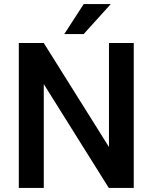

<svg xmlns="http://www.w3.org/2000/svg" viewBox="-20 -922 749 942"><path d="M636.2 -710.9V0H513.7L194.8 -509.3V0H72.3V-710.9H194.8L514.6 -200.7V-710.9ZM295.4 -754.9 390.6 -901.9H523.4L390.6 -754.9Z"/></svg>

Font: Vazirmatn RD FD Medium
Style: Regular
Weight: 500
Designer: Saber Rastikerdar
Foundry: Saber Rastikerdar
Version: Version 33.003